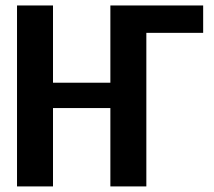

<svg xmlns="http://www.w3.org/2000/svg" viewBox="-20 -668 768 688"><path d="M708 -550.3H504.4V0H375.5V-280.8H169.9V0H41V-648.4H169.9V-371.6H375.5V-648.4H708Z"/></svg>

Font: Carlito
Style: Bold
Weight: 700
Designer: Lukasz Dziedzic
Foundry: tyPoland Lukasz Dziedzic
Version: Version 1.104